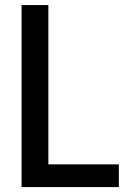

<svg xmlns="http://www.w3.org/2000/svg" viewBox="-20 -758 543 778"><path d="M67.5 0V-737.5H176V-92H461.5V0Z"/></svg>

Font: Epilogue Medium
Style: Regular
Weight: 500
Designer: Tyler Finck
Foundry: Etcetera Type Co
Version: Version 2.111; ttfautohint (v1.8.3)